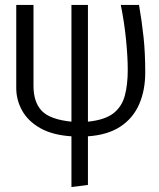

<svg xmlns="http://www.w3.org/2000/svg" viewBox="-20 -545 640 774"><path d="M334.5 -525V-54.5Q402.5 -61.5 436.8 -88Q471 -114.5 483 -158.8Q495 -203 495 -263Q495 -314.5 488.2 -383.8Q481.5 -453 467 -525H540.5Q552 -458 558.8 -394.5Q565.5 -331 565.5 -253Q565.5 -181 541 -124.8Q516.5 -68.5 465.5 -34.8Q414.5 -1 334.5 4.5V200.5L268 209V4.5Q191.5 -0.5 142.2 -28.5Q93 -56.5 69.2 -99.2Q45.5 -142 45.5 -190V-525H115V-199Q115 -133.5 148 -98.5Q181 -63.5 268 -54.5V-525Z"/></svg>

Font: Fira Code Light Light
Style: Regular
Weight: 300
Monospace: yes
Version: Version 5.002